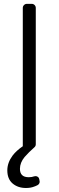

<svg xmlns="http://www.w3.org/2000/svg" viewBox="-20 -747 300 982"><path d="M44.4 191.4Q17.4 168.3 17.4 124.3Q17.4 85.2 44.4 48.7Q63.6 23.4 97.3 0.4H96.6V-706.3Q96.6 -715.2 102.8 -721.2Q109 -727.3 117.5 -727.3H142.4Q150.9 -727.3 157 -721.2Q163 -715.2 163 -706.3V-9.2Q163 0.4 155.9 6.4Q127.8 30.9 105.8 56.1Q82 84.9 82 116.5Q82 159.4 126.8 159.4Q143.5 159.4 155.2 154.8H155.5Q158.7 153.8 161.9 153.8Q168.7 153.8 174.2 158Q179.7 162.3 180.8 169.4L182.5 179.3Q182.9 180.4 182.9 182.5Q182.9 187.9 180 192.5Q177.2 197.1 172.2 199.9Q161.6 205.3 153.8 207.7Q136.7 214.5 112.6 214.5Q71.7 214.5 44.4 191.4Z"/></svg>

Font: DeltaSans Light
Style: Regular
Weight: 300
Designer: Rasmus Andersson
Foundry: rsms
Version: Version 3.012